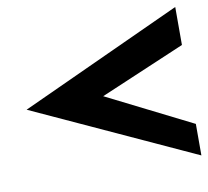

<svg xmlns="http://www.w3.org/2000/svg" viewBox="-63 -603 697 642"><g transform="rotate(-10 286.0 -282.0)"><path d="M571 -30V-137L282 -282L571 -405V-534L22 -282Z"/></g></svg>

Font: Charger
Style: Hemi
Weight: 900
Designer: Jasper
Foundry: Cannot Into Space Fonts
Version: Version 0.99